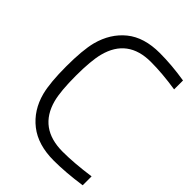

<svg xmlns="http://www.w3.org/2000/svg" viewBox="-262 -1054 1191 1191"><g transform="rotate(45 333.5 -458.5)"><path d="M666.7 -86.6V-8.5Q535.8 10.4 431.6 10.4Q293 10.4 208 -56.3Q123 -123 93.1 -237Q72.9 -316.4 72.9 -458.3Q72.9 -600.3 93.1 -679.7Q123.7 -794.3 205.7 -860.7Q287.8 -927.1 425.1 -927.1Q529.3 -927.1 647.1 -908.2V-830.1Q524.7 -849 425.1 -849Q223.3 -849 174.5 -661.5Q156.2 -590.5 156.2 -458.3Q156.2 -326.2 174.5 -255.2Q224.6 -67.7 431.6 -67.7Q531.2 -67.7 666.7 -86.6Z"/></g></svg>

Font: TypoPRO Monoid
Style: Regular
Weight: 400
Width: 4
Monospace: yes
Designer: Andreas Larsen (@larsenwork)
Version: Version 0.61